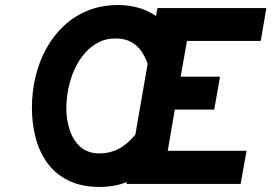

<svg xmlns="http://www.w3.org/2000/svg" viewBox="-20 -732 1080 764"><path d="M378.5 12Q304 12 252 -13.8Q200 -39.5 168 -84Q136 -128.5 121.5 -185Q107 -241.5 107 -302.5Q107 -368 121.8 -428.5Q136.5 -489 165.2 -540.5Q194 -592 235.5 -630.5Q277 -669 331 -690.5Q385 -712 450.5 -712Q491 -712 528.8 -701.8Q566.5 -691.5 601 -668L606.5 -700H1040L1017.5 -569H724L699 -427H855.5L832.5 -296H675.5L647.5 -132H961L937.5 0H483.5L484.5 -8Q458.5 3 430.8 7.5Q403 12 378.5 12ZM376.5 -121.5Q417 -121.5 451.8 -139.5Q486.5 -157.5 518.5 -196L567.5 -478Q559 -503.5 543.5 -526.8Q528 -550 502.8 -564.5Q477.5 -579 438.5 -579Q402.5 -579 372.5 -563.8Q342.5 -548.5 318.5 -521.5Q294.5 -494.5 278 -459Q261.5 -423.5 252.8 -383Q244 -342.5 244 -300Q244 -256.5 257 -215.8Q270 -175 299.2 -148.2Q328.5 -121.5 376.5 -121.5Z"/></svg>

Font: Overpass ExtraBold
Style: Italic
Weight: 800
Italic angle: -10°
Designer: Delve Withrington, Dave Bailey, Thomas Jockin
Foundry: Delve Fonts LLC
Version: Version 4.000